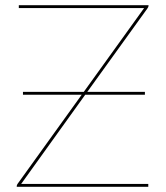

<svg xmlns="http://www.w3.org/2000/svg" viewBox="-20 -720 640 740"><path d="M552.5 -700V-698Q552.5 -693.5 548.5 -688L316.5 -366H538.5V-355H308.5L61.5 -11H551.5V0H44.5V-2Q44.5 -5 45.2 -6.8Q46 -8.5 47.5 -11L295 -355H68.5V-366H303L535.5 -689H52.5V-700Z"/></svg>

Font: Lato Hairline
Style: Regular
Weight: 100
Designer: Lukasz Dziedzic
Foundry: tyPoland Lukasz Dziedzic
Version: Version 2.007; 2014-02-27